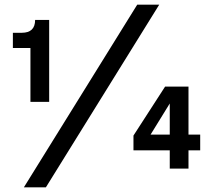

<svg xmlns="http://www.w3.org/2000/svg" viewBox="-20 -720 890 820"><path d="M190 -635V-285H110V-515H35V-580H73Q130 -580 130 -635ZM660 -700 176 80H82L566 -700ZM785 -350V-145H835V-78H785V0H705V-78H550V-141L685 -350ZM705 -145V-278L623 -145Z"/></svg>

Font: Goli Bold
Style: Regular
Weight: 700
Designer: jaikishan Patel
Foundry: MagicType
Version: Version 1.000